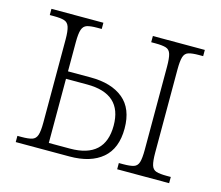

<svg xmlns="http://www.w3.org/2000/svg" viewBox="-82 -641 857 746"><g transform="rotate(15 346.5 -268.0)"><path d="M446 0V-25H463Q491 -25 505.5 -29.5Q520 -34 525 -50.5Q530 -67 530 -101V-435Q530 -469 525 -485.5Q520 -502 505.5 -506.5Q491 -511 463 -511H446V-536H655V-511H639Q611 -511 596.5 -506.5Q582 -502 577 -485.5Q572 -469 572 -435V-101Q572 -67 577 -50.5Q582 -34 596.5 -29.5Q611 -25 639 -25H655V0ZM38 0V-25H54Q82 -25 96.5 -29.5Q111 -34 116.5 -50Q122 -66 122 -101V-435Q122 -469 116.5 -485.5Q111 -502 96.5 -506.5Q82 -511 54 -511H38V-536H247V-511H229Q202 -511 188 -506.5Q174 -502 168.5 -486Q163 -470 163 -435V-318H254Q338 -318 385.5 -279Q433 -240 433 -160Q433 -80 386 -40Q339 0 254 0ZM163 -30H248Q389 -30 389 -160Q389 -288 248 -288H163Z"/></g></svg>

Font: Noto Serif SemiCondensed ExtraLight
Style: Regular
Weight: 200
Width: 4
Designer: Monotype Design Team
Foundry: Monotype Imaging Inc.
Version: Version 2.014